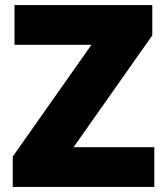

<svg xmlns="http://www.w3.org/2000/svg" viewBox="-20 -734 651 754"><path d="M586 0H30V-119L339 -558H37V-714H578V-595L269 -156H586Z"/></svg>

Font: Noto Sans Syriac Eastern Black
Style: Regular
Weight: 900
Designer: Patrick Giasson and the Monotype Design Team
Foundry: Monotype Imaging Inc.
Version: Version 3.001; ttfautohint (v1.8.4.7-5d5b)